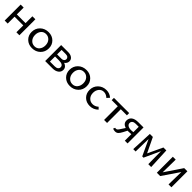

<svg xmlns="http://www.w3.org/2000/svg" viewBox="477 -1974 3535 3535"><g transform="rotate(45 2244.5 -207.0)"><path d="M379 -416H457V0H379V-179H152V0H74V-416H152V-238H379Z M786 5Q693 5 632.5 -54Q572 -113 572 -202Q572 -297 636.5 -359.5Q701 -422 800 -422Q892 -422 952 -363Q1012 -304 1012 -214Q1012 -119 948 -57Q884 5 786 5ZM796 -52Q857 -52 893 -96.5Q929 -141 929 -206Q929 -277 889 -320.5Q849 -364 789 -364Q728 -364 692 -320Q656 -276 656 -211Q656 -140 696 -96Q736 -52 796 -52Z M1399 -224Q1481 -193 1481 -121Q1481 -67 1437 -33.5Q1393 0 1319 0H1128V-416H1312Q1373 -416 1410.5 -388Q1448 -360 1448 -314Q1448 -259 1399 -224ZM1303 -359H1197V-242H1311Q1343 -242 1362 -258.5Q1381 -275 1381 -302Q1381 -326 1361.5 -342.5Q1342 -359 1303 -359ZM1321 -55Q1364 -55 1387.5 -73Q1411 -91 1411 -121Q1411 -188 1300 -188H1197V-55Z M1772 5Q1679 5 1618.5 -54Q1558 -113 1558 -202Q1558 -297 1622.5 -359.5Q1687 -422 1786 -422Q1878 -422 1938 -363Q1998 -304 1998 -214Q1998 -119 1934 -57Q1870 5 1772 5ZM1782 -52Q1843 -52 1879 -96.5Q1915 -141 1915 -206Q1915 -277 1875 -320.5Q1835 -364 1775 -364Q1714 -364 1678 -320Q1642 -276 1642 -211Q1642 -140 1682 -96Q1722 -52 1782 -52Z M2292 6Q2200 6 2140.5 -52.5Q2081 -111 2081 -202Q2081 -296 2145.5 -358.5Q2210 -421 2306 -421Q2389 -421 2451 -367L2405 -316Q2354 -364 2296 -364Q2236 -364 2200 -319.5Q2164 -275 2164 -210Q2164 -140 2204.5 -97.5Q2245 -55 2306 -55Q2368 -55 2419 -101L2457 -63Q2389 6 2292 6Z M2899 -416V-357H2740V0H2662V-357H2503V-416Z M3136 -416H3273V0H3202V-170Q3170 -166 3131 -166Q3116 -166 3108 -167L3067 -88Q3039 -35 3015 -13.5Q2991 8 2953 8Q2922 8 2892 -5L2908 -42Q2917 -39 2929 -39Q2950 -39 2965 -54.5Q2980 -70 3009 -117L3048 -177Q2960 -206 2960 -284Q2960 -348 3006 -382Q3052 -416 3136 -416ZM3144 -218Q3177 -218 3202 -222V-362H3123Q3081 -362 3057 -343.5Q3033 -325 3033 -293Q3033 -258 3063 -238Q3093 -218 3144 -218Z M3888 0H3813L3809 -335L3666 -22H3633L3489 -332L3483 0H3421L3440 -414H3518L3657 -125L3793 -414H3869Z M4415 -416V0H4340L4346 -328L4123 0H4036V-416H4111L4106 -81L4332 -416Z"/></g></svg>

Font: EauTest Medium
Style: Regular
Weight: 500
Designer: Christian Thalmann (Catharsis Fonts)
Version: Version 0.001;PS 000.001;hotconv 1.0.88;makeotf.lib2.5.64775